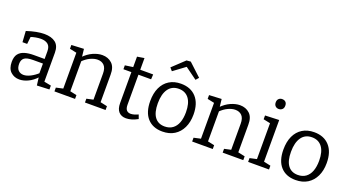

<svg xmlns="http://www.w3.org/2000/svg" viewBox="-54 -1412 3718 2040"><g transform="rotate(20 1805.0 -392.0)"><path d="M449 -45 436 -63 528 -45V-1L388 5L376 -91L383 -88Q339 -40 288 -15.5Q237 9 189 9Q131 9 91 -28Q51 -65 51 -140Q51 -199 76 -230.5Q101 -262 145 -275Q189 -288 247 -288H378L369 -278V-374Q369 -429 340 -452.5Q311 -476 260 -476Q233 -476 202.5 -470.5Q172 -465 138 -453L150 -466L140 -375H87L79 -499Q136 -518 186 -527.5Q236 -537 278 -537Q358 -537 403.5 -501.5Q449 -466 449 -388ZM132 -147Q132 -98 155.5 -75Q179 -52 215 -52Q250 -52 292.5 -73.5Q335 -95 375 -132L369 -111V-245L378 -236H259Q188 -236 160 -214.5Q132 -193 132 -147Z M585 0V-43L675 -63L663 -48V-478L675 -463L585 -482V-525L725 -532L736 -434L725 -438Q775 -489 829.5 -513Q884 -537 933 -537Q999 -537 1042.5 -496.5Q1086 -456 1085 -371V-48L1075 -62L1163 -43V0H930V-43L1017 -62L1005 -47V-354Q1005 -416 977 -445Q949 -474 902 -474Q865 -474 821.5 -454Q778 -434 736 -392L743 -408V-47L733 -61L818 -43V0Z M1395 9Q1343 9 1313 -23.5Q1283 -56 1283 -122V-485L1296 -472H1193V-516L1297 -531L1283 -515V-647L1363 -660V-515L1352 -528H1509L1506 -472H1352L1363 -485V-133Q1363 -91 1379.5 -72Q1396 -53 1426 -53Q1444 -53 1465 -59Q1486 -65 1510 -76L1527 -30Q1456 9 1395 9Z M1823 -537Q1933 -537 1995.5 -468Q2058 -399 2058 -273Q2058 -188 2027.5 -124.5Q1997 -61 1941 -26Q1885 9 1806 9Q1698 9 1637 -58.5Q1576 -126 1576 -253Q1576 -341 1605.5 -404.5Q1635 -468 1690.5 -502.5Q1746 -537 1823 -537ZM1819 -478Q1742 -478 1701 -420Q1660 -362 1660 -257Q1660 -154 1699 -102Q1738 -50 1811 -50Q1864 -50 1900.5 -76.5Q1937 -103 1955.5 -152Q1974 -201 1974 -269Q1974 -371 1933.5 -424.5Q1893 -478 1819 -478ZM1684 -628 1655 -661 1791 -789 1838 -793 1980 -661 1951 -628 1789 -746 1842 -745Z M2142 0V-43L2232 -63L2220 -48V-478L2232 -463L2142 -482V-525L2282 -532L2293 -434L2282 -438Q2332 -489 2386.5 -513Q2441 -537 2490 -537Q2556 -537 2599.5 -496.5Q2643 -456 2642 -371V-48L2632 -62L2720 -43V0H2487V-43L2574 -62L2562 -47V-354Q2562 -416 2534 -445Q2506 -474 2459 -474Q2422 -474 2378.5 -454Q2335 -434 2293 -392L2300 -408V-47L2290 -61L2375 -43V0Z M2933 -51 2924 -62 3011 -43V0H2775V-43L2862 -62L2853 -51V-473L2861 -464L2775 -482V-525L2933 -531ZM2887 -639Q2864 -639 2849 -654Q2834 -669 2834 -695Q2834 -722 2849.5 -736.5Q2865 -751 2888 -751Q2912 -751 2927 -737Q2942 -723 2942 -695Q2942 -668 2926 -653.5Q2910 -639 2887 -639Z M3329 -537Q3439 -537 3501.5 -468Q3564 -399 3564 -273Q3564 -188 3533.5 -124.5Q3503 -61 3447 -26Q3391 9 3312 9Q3204 9 3143 -58.5Q3082 -126 3082 -253Q3082 -341 3111.5 -404.5Q3141 -468 3196.5 -502.5Q3252 -537 3329 -537ZM3325 -478Q3248 -478 3207 -420Q3166 -362 3166 -257Q3166 -154 3205 -102Q3244 -50 3317 -50Q3370 -50 3406.5 -76.5Q3443 -103 3461.5 -152Q3480 -201 3480 -269Q3480 -371 3439.5 -424.5Q3399 -478 3325 -478Z"/></g></svg>

Font: Pack4
Style: Regular
Weight: 400
Version: Version 2.002